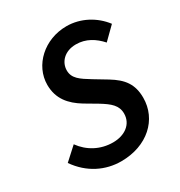

<svg xmlns="http://www.w3.org/2000/svg" viewBox="-162 -778 843 901"><g transform="rotate(-30 259.5 -327.0)"><path d="M235 12C377 12 473 -78 473 -195C473 -269 441 -310 377 -349L309 -390C258 -421 226 -442 226 -485C226 -529 261 -570 324 -570C378 -570 420 -543 454 -505L519 -569C475 -627 405 -666 328 -666C208 -666 113 -578 113 -472C113 -396 155 -349 214 -313L280 -274C329 -244 358 -220 358 -176C358 -119 310 -84 246 -84C178 -84 119 -116 81 -169L13 -107C69 -26 151 12 235 12Z"/></g></svg>

Font: Source Sans Pro Semibold
Style: Italic
Weight: 600
Italic angle: -11°
Designer: Paul D. Hunt
Foundry: Adobe Systems Incorporated
Version: Version 3.006;hotconv 1.0.111;makeotfexe 2.5.65597